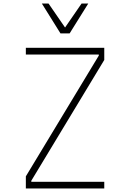

<svg xmlns="http://www.w3.org/2000/svg" viewBox="-20 -1072 740 1092"><path d="M127 0V-69L542 -756V-762H127V-800H573V-731L158 -44V-38H573V0ZM482 -1052 376 -882H324L218 -1052H256L360 -901H340L444 -1052Z"/></svg>

Font: Martian Mono SemiExpanded Thin
Style: Regular
Weight: 250
Monospace: yes
Version: Version 0.930